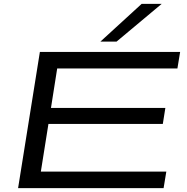

<svg xmlns="http://www.w3.org/2000/svg" viewBox="-20 -967 959 987"><path d="M73 0 185 -700H906L892 -615H274L242 -412H830L817 -330H229L190 -85H835L821 0ZM496 -753 708 -947H811L579 -753Z"/></svg>

Font: Georama ExtraExtended
Style: Italic
Weight: 400
Width: 8
Italic angle: -9°
Designer: Jean-Baptiste Levee
Foundry: Production Type
Version: Version 1.000